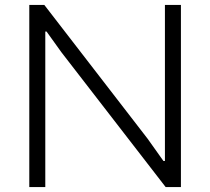

<svg xmlns="http://www.w3.org/2000/svg" viewBox="-20 -760 853 780"><path d="M99 -740H160L580 -196L644 -106H650V-740H715V0H653L230 -547L169 -632H164V0H99Z"/></svg>

Font: Encode Sans Wide
Style: Light
Weight: 300
Designer: Pablo Impallari, Andres Torresi
Foundry: Pablo Impallari, Andres Torresi
Version: Version 1.000; ttfautohint (v1.00) -l 8 -r 50 -G 200 -x 14 -